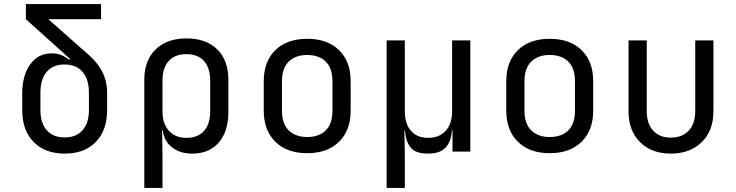

<svg xmlns="http://www.w3.org/2000/svg" viewBox="-20 -750 3640 950"><path d="M300 10Q203 10 146.5 -47.5Q90 -105 90 -205V-288Q90 -377 129.5 -431.5Q169 -486 234 -486Q268 -486 291 -474Q314 -462 323 -454L327 -458L108 -655V-730H480V-655H219L416 -481Q463 -441 486.5 -394Q510 -347 510 -291V-205Q510 -105 454 -47.5Q398 10 300 10ZM300 -70Q357 -70 388.5 -105.5Q420 -141 420 -205V-291Q420 -358 388.5 -394.5Q357 -431 299 -431Q242 -431 211 -394.5Q180 -358 180 -291V-205Q180 -141 211.5 -105.5Q243 -70 300 -70Z M694 180V-356Q694 -451 750 -505.5Q806 -560 903 -560Q1000 -560 1055 -505.5Q1110 -451 1110 -356V-195Q1110 -100 1062.5 -45Q1015 10 932 10Q870 10 831 -21Q792 -52 785 -105H782L784 20V180ZM902 -68Q959 -68 989.5 -102Q1020 -136 1020 -200V-350Q1020 -414 989.5 -448Q959 -482 902 -482Q845 -482 814.5 -448Q784 -414 784 -350V-200Q784 -138 815.5 -103Q847 -68 902 -68Z M1500 8Q1400 8 1342.5 -48.5Q1285 -105 1285 -202V-348Q1285 -446 1342.5 -502Q1400 -558 1500 -558Q1600 -558 1657.5 -502Q1715 -446 1715 -349V-202Q1715 -105 1657.5 -48.5Q1600 8 1500 8ZM1500 -72Q1559 -72 1592 -105Q1625 -138 1625 -202V-348Q1625 -412 1592 -445Q1559 -478 1500 -478Q1442 -478 1408.5 -445Q1375 -412 1375 -348V-202Q1375 -138 1408.5 -105Q1442 -72 1500 -72Z M1893 180V-550H1983V-200Q1983 -138 2013 -103Q2043 -68 2098 -68Q2154 -68 2185.5 -103Q2217 -138 2217 -200V-550H2307V0H2219V-105H2216Q2213 -52 2186 -21Q2159 10 2097 10Q2035 10 2011 -21Q1987 -52 1984 -105H1981L1983 20V180Z M2700 8Q2600 8 2542.5 -48.5Q2485 -105 2485 -202V-348Q2485 -446 2542.5 -502Q2600 -558 2700 -558Q2800 -558 2857.5 -502Q2915 -446 2915 -349V-202Q2915 -105 2857.5 -48.5Q2800 8 2700 8ZM2700 -72Q2759 -72 2792 -105Q2825 -138 2825 -202V-348Q2825 -412 2792 -445Q2759 -478 2700 -478Q2642 -478 2608.5 -445Q2575 -412 2575 -348V-202Q2575 -138 2608.5 -105Q2642 -72 2700 -72Z M3299 10Q3204 10 3147 -46.5Q3090 -103 3090 -200V-550H3180V-200Q3180 -138 3212 -103.5Q3244 -69 3299 -69Q3355 -69 3387.5 -103.5Q3420 -138 3420 -200V-550H3510V-200Q3510 -103 3452 -46.5Q3394 10 3299 10Z"/></svg>

Font: NKDuy Mono
Style: Regular
Weight: 400
Monospace: yes
Designer: NKDuy
Foundry: NKDuy
Version: Version 2.251; ttfautohint (v1.8.4.7-5d5b)